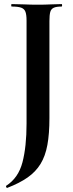

<svg xmlns="http://www.w3.org/2000/svg" viewBox="-20 -645 359 940"><path d="M222 -67Q222 10 212 64.5Q202 119 178.5 157.5Q155 196 115 224Q75 252 15 275Q13 276 10.5 271Q8 266 11 264Q70 226 90 149.5Q110 73 110 -40V-544Q110 -573 104.5 -587.5Q99 -602 83.5 -607.5Q68 -613 37 -613Q35 -613 35 -619Q35 -625 37 -625Q66 -625 98 -623.5Q130 -622 165 -622Q200 -622 229 -623.5Q258 -625 282 -625Q284 -625 284 -619Q284 -613 282 -613Q256 -613 243 -607Q230 -601 226 -586Q222 -571 222 -542Z"/></svg>

Font: Cormorant Light
Style: Regular
Weight: 300
Designer: Christian Thalmann (Catharsis Fonts)
Foundry: Catharsis Fonts
Version: Version 4.000